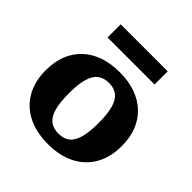

<svg xmlns="http://www.w3.org/2000/svg" viewBox="-197 -896 1063 1063"><g transform="rotate(45 334.5 -365.0)"><path d="M632 -269Q632 -183 596.5 -120Q561 -57 494.5 -22.5Q428 12 335 12Q241 12 174.5 -22.5Q108 -57 72.5 -120Q37 -183 37 -269Q37 -334 57 -386Q77 -438 116 -475Q155 -512 210 -531.5Q265 -551 335 -551Q405 -551 459.5 -531.5Q514 -512 553 -475Q592 -438 612 -386Q632 -334 632 -269ZM218 -269Q218 -200 230 -155.5Q242 -111 268 -90.5Q294 -70 335 -70Q376 -70 401.5 -90.5Q427 -111 439 -155.5Q451 -200 451 -269Q451 -338 439 -382Q427 -426 401.5 -446.5Q376 -467 335 -467Q294 -467 268 -446.5Q242 -426 230 -382Q218 -338 218 -269ZM151 -742H519V-639H151Z"/></g></svg>

Font: Roboto Serif
Style: Bold
Weight: 700
Designer: Greg Gazdowicz
Foundry: Commercial Type
Version: Version 1.008